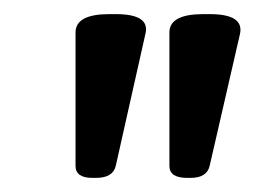

<svg xmlns="http://www.w3.org/2000/svg" viewBox="-20 -722 361 272"><path d="M111 -470Q87 -470 87 -487V-676Q87 -702 135 -702H144Q193 -702 186 -674L144 -487Q140 -470 116 -470ZM245 -470Q220 -470 220 -487V-676Q220 -702 268 -702H277Q326 -702 320 -674L277 -487Q273 -470 250 -470Z"/></svg>

Font: Asap Medium
Style: Italic
Weight: 500
Italic angle: -6°
Designer: Pablo Cosgaya
Foundry: Omnibus-Type
Version: Version 3.001; ttfautohint (v1.8.3)